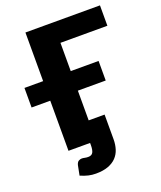

<svg xmlns="http://www.w3.org/2000/svg" viewBox="-162 -830 931 1111"><g transform="rotate(-20 303.0 -274.5)"><path d="M300 -603V-429H471.5V-308.5H300V-125.5H398V26.5Q398 59 389.2 86.8Q380.5 114.5 361 135Q341.5 155.5 310.5 167Q279.5 178.5 235 178.5Q211 178.5 189.5 173.5Q168 168.5 141 157L153 96Q158 78.5 167.8 73.2Q177.5 68 186.5 68Q195 68 204.2 70.2Q213.5 72.5 225.5 72.5Q247 72.5 255 58Q263 43.5 263 14V0H130V-308.5H15V-429H130V-728.5H589V-603Z"/></g></svg>

Font: Lato 2
Style: Regular
Weight: 900
Designer: Lukasz Dziedzic with Adam Twardoch and Botio Nikoltchev
Foundry: tyPoland Lukasz Dziedzic
Version: Version 2.015; 2015-08-06; http://www.latofonts.com/